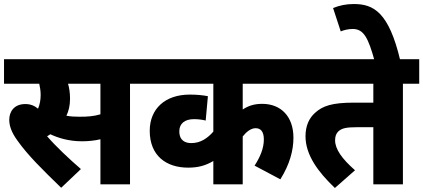

<svg xmlns="http://www.w3.org/2000/svg" viewBox="-20 -916 2103 954"><path d="M626 -500H708V-622H0V-500H175C179 -483 182 -464 182 -444C182 -420 178 -397 169 -376C151 -391 131 -399 106 -399C49 -399 26 -360 26 -321C26 -291 37 -258 67 -217C118 -145 190 -74 284 17L382 -76C323 -127 259 -187 214 -239C219 -242 225 -245 230 -249C268 -231 321 -214 387 -214C418 -214 449 -217 479 -224V0H626ZM375 -336C351 -336 330 -337 310 -341C321 -364 328 -391 328 -425C328 -455 324 -480 318 -500H479V-348C445 -338 415 -336 375 -336Z M1481 -500V-622H694V-500H1040V-262C1012 -230 977 -205 931 -205C902 -205 871 -216 871 -264C871 -302 898 -324 944 -324C966 -324 986 -321 1002 -317L1013 -438C989 -443 957 -446 923 -446C800 -446 724 -375 724 -266C724 -143 805 -83 915 -83C966 -83 1003 -94 1040 -116V0H1186V-238C1204 -261 1227 -279 1250 -279C1275 -279 1291 -263 1291 -223C1291 -178 1272 -135 1245 -93L1373 -25C1420 -100 1438 -169 1438 -232C1438 -338 1375 -400 1283 -400C1244 -400 1215 -391 1186 -372V-500Z M1982 -500H2063V-622H1467V-500H1835V-406H1739C1630 -406 1583 -390 1545 -355C1516 -329 1498 -291 1498 -239C1498 -145 1562 -60 1644 18L1744 -70C1679 -127 1645 -175 1645 -219C1645 -238 1650 -253 1662 -264C1679 -279 1701 -284 1756 -284H1835V0H1982Z M1841 -615H1969C1912 -856 1836 -896 1738 -896C1700 -896 1666 -889 1635 -876L1673 -760C1690 -767 1711 -772 1733 -772C1788 -772 1810 -726 1841 -615Z"/></svg>

Font: Noto Sans SemiCondensed ExtraBold
Style: Italic
Weight: 800
Width: 4
Italic angle: -12°
Designer: Monotype Design Team
Foundry: Monotype Imaging Inc.
Version: Version 2.013